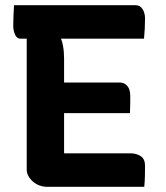

<svg xmlns="http://www.w3.org/2000/svg" viewBox="-20 -720 640 740"><path d="M34 -700H501Q516 -700 524 -691.5Q532 -683 535.5 -672Q539 -661 539 -651Q539 -628 538 -610Q537 -592 535 -571H59Q49 -571 43 -578.5Q37 -586 34 -597.5Q31 -609 31 -620Q31 -641 32 -660Q33 -679 34 -700ZM174 -402H440Q455 -402 464.5 -394.5Q474 -387 478 -376Q482 -365 482 -352Q482 -339 482 -327.5Q482 -316 481.5 -305.5Q481 -295 481 -284H174ZM162 0Q146 0 131.5 -5.5Q117 -11 106 -21Q95 -31 89 -42.5Q83 -54 83 -66Q83 -102 83 -151.5Q83 -201 83 -258Q83 -315 83 -375.5Q83 -436 83 -495Q83 -554 83 -607H218L210 -582Q219 -565 223 -542.5Q227 -520 227 -493Q227 -449 227 -403Q227 -357 227 -311Q227 -265 227 -219Q227 -173 227 -129H483Q506 -129 522.5 -118Q539 -107 539 -81Q539 -60 538.5 -40Q538 -20 536 0Z"/></svg>

Font: Rec Mono Semicasual
Style: Bold
Weight: 700
Version: Version 1.085; ttfautohint (v1.8.4.7-5d5b)